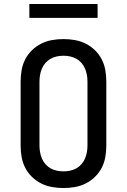

<svg xmlns="http://www.w3.org/2000/svg" viewBox="-20 -940 640 968"><path d="M300 8Q271 8 242.5 3Q214 -2 188 -15Q162 -28 141 -48.5Q120 -69 107 -94.5Q94 -120 89 -148.5Q84 -177 84 -206V-529Q84 -558 89 -586.5Q94 -615 107 -640.5Q120 -666 141 -686.5Q162 -707 188 -720Q214 -733 242.5 -738Q271 -743 300 -743Q329 -743 357.5 -738Q386 -733 412 -720Q438 -707 459 -686.5Q480 -666 493 -640.5Q506 -615 511 -586.5Q516 -558 516 -529V-206Q516 -177 511 -148.5Q506 -120 493 -94.5Q480 -69 459 -48.5Q438 -28 412 -15Q386 -2 357.5 3Q329 8 300 8ZM300 -76Q317 -76 333.5 -79.5Q350 -83 364.5 -91Q379 -99 390.5 -112Q402 -125 408.5 -140.5Q415 -156 418 -172.5Q421 -189 421 -206V-529Q421 -546 418 -562.5Q415 -579 408.5 -594.5Q402 -610 390.5 -623Q379 -636 364.5 -644Q350 -652 333.5 -655.5Q317 -659 300 -659Q283 -659 266.5 -655.5Q250 -652 235.5 -644Q221 -636 209.5 -623Q198 -610 191.5 -594.5Q185 -579 182 -562.5Q179 -546 179 -529V-206Q179 -189 182 -172.5Q185 -156 191.5 -140.5Q198 -125 209.5 -112Q221 -99 235.5 -91Q250 -83 266.5 -79.5Q283 -76 300 -76ZM128 -850V-920H472V-850Z"/></svg>

Font: Iosevka Etoile Medium
Style: Regular
Weight: 500
Designer: Belleve Invis
Foundry: Belleve Invis
Version: Version 22.1.2; ttfautohint (v1.8.4)